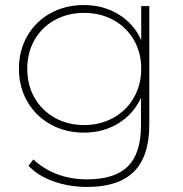

<svg xmlns="http://www.w3.org/2000/svg" viewBox="-20 -543 724 760"><path d="M571 -519V-50Q571 76 510 136.5Q449 197 326 197Q254 197 192 175Q130 153 93 113L112 88Q152 126 206.5 146.5Q261 167 325 167Q434 167 486 115.5Q538 64 538 -46V-156Q509 -92 449 -55Q389 -18 312 -18Q239 -18 180.5 -50.5Q122 -83 88.5 -140.5Q55 -198 55 -271Q55 -344 88.5 -401.5Q122 -459 180.5 -491Q239 -523 312 -523Q389 -523 449.5 -486Q510 -449 539 -384V-519ZM539 -271Q539 -335 509.5 -385.5Q480 -436 428.5 -464Q377 -492 313 -492Q249 -492 197.5 -464Q146 -436 117 -385.5Q88 -335 88 -271Q88 -206 117 -155.5Q146 -105 197.5 -76.5Q249 -48 313 -48Q377 -48 428.5 -76.5Q480 -105 509.5 -156Q539 -207 539 -271Z"/></svg>

Font: Montserrat Alternates ExLight
Style: Regular
Weight: 275
Designer: Julieta Ulanovsky
Foundry: Julieta Ulanovsky
Version: Version 7.200